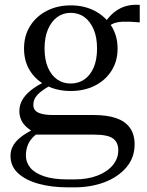

<svg xmlns="http://www.w3.org/2000/svg" viewBox="-20 -551 629 823"><path d="M579 -455Q536 -459 507.5 -458Q479 -457 461 -448Q443 -439 430 -419L417 -434Q432 -460 449 -479Q466 -498 486 -510Q506 -522 529 -527Q552 -532 579 -530ZM283 -161Q226 -161 180.5 -183.5Q135 -206 109 -247Q83 -288 83 -343Q83 -398 109 -439.5Q135 -481 180.5 -504.5Q226 -528 283 -528Q341 -528 386 -504.5Q431 -481 457.5 -439.5Q484 -398 484 -343Q484 -288 457.5 -247Q431 -206 386 -183.5Q341 -161 283 -161ZM283 -193Q316 -193 341.5 -210.5Q367 -228 381.5 -261.5Q396 -295 396 -343Q396 -391 381.5 -425Q367 -459 342 -477.5Q317 -496 283 -496Q250 -496 225 -477.5Q200 -459 185.5 -425Q171 -391 171 -343Q171 -295 185.5 -261.5Q200 -228 225 -210.5Q250 -193 283 -193ZM269 252Q202 252 146.5 237Q91 222 58 192Q25 162 25 117Q25 91 38.5 69.5Q52 48 79.5 29Q107 10 147 -8L162 10Q135 22 119.5 39Q104 56 97.5 75.5Q91 95 91 116Q91 145 110 168Q129 191 168.5 204.5Q208 218 270 218H299Q355 218 397 202Q439 186 463 157.5Q487 129 487 93Q487 60 465 43Q443 26 381 26H122L128 17Q104 4 89.5 -10.5Q75 -25 69 -41.5Q63 -58 63 -74Q63 -100 75 -121.5Q87 -143 110 -162Q133 -181 167 -198L193 -183Q172 -171 156.5 -159Q141 -147 132 -133.5Q123 -120 123 -101Q123 -78 144.5 -68Q166 -58 206 -58H382Q439 -58 478 -44.5Q517 -31 537 -3Q557 25 557 68Q557 125 521.5 166.5Q486 208 428 230Q370 252 300 252Z"/></svg>

Font: Roboto Serif 144pt
Style: Regular
Weight: 400
Version: Version 1.008